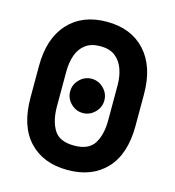

<svg xmlns="http://www.w3.org/2000/svg" viewBox="-108 -805 829 911"><g transform="rotate(15 306.0 -350.0)"><path d="M306 14Q186 14 117 -59.5Q48 -133 48 -272V-428Q48 -563 117 -638.5Q186 -714 306 -714Q426 -714 495 -638.5Q564 -563 564 -428V-272Q564 -133 495 -59.5Q426 14 306 14ZM306 -106Q378 -106 405 -150Q432 -194 432 -264V-436Q432 -480 419 -516Q406 -552 378.5 -573Q351 -594 306 -594Q261 -594 233 -573Q205 -552 192.5 -516Q180 -480 180 -436V-264Q180 -194 207 -150Q234 -106 306 -106ZM306 -266Q272 -266 247 -291Q222 -316 222 -350Q222 -384 247 -409Q272 -434 306 -434Q340 -434 365 -409Q390 -384 390 -350Q390 -316 365 -291Q340 -266 306 -266Z"/></g></svg>

Font: Space Mono
Style: Bold
Weight: 700
Monospace: yes
Designer: Colophon Foundry + Benjamin Critton
Foundry: Colophon Foundry & Benjamin Critton
Version: Version 1.003; ttfautohint (v1.8.4.7-5d5b)